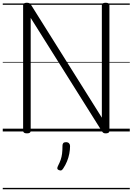

<svg xmlns="http://www.w3.org/2000/svg" viewBox="-20 -955 963 1395"><path d="M176 14Q148 14 148 -5V-916Q148 -926 155 -930.5Q162 -935 175 -935Q187 -935 193.5 -931.5Q200 -928 206 -919L720 -100V-916Q720 -926 727 -930.5Q734 -935 748 -935Q775 -935 775 -916V-5Q775 5 768 9.5Q761 14 749 14Q737 14 731.5 10.5Q726 7 720 -2L203 -825V-5Q203 5 196.5 9.5Q190 14 176 14ZM408 281Q398 277 396.5 270.5Q395 264 401 251Q414 226 421 205.5Q428 185 431 161Q434 137 434 103Q434 92 439.5 85Q445 78 459 78Q474 78 481.5 86Q489 94 489 106Q489 133 483.5 161.5Q478 190 467 217Q456 244 440 268Q434 278 427 282Q420 286 408 281ZM0 410H923V420H0ZM0 -20H923V0H0ZM0 -505H923V-500H0ZM0 -930H923V-920H0Z"/></svg>

Font: Playwrite DE Grund Guides
Style: Regular
Weight: 400
Designer: Veronika Burian, José Scaglione
Foundry: TypeTogether
Version: Version 1.003